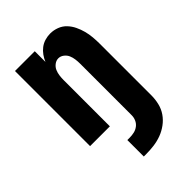

<svg xmlns="http://www.w3.org/2000/svg" viewBox="-220 -623 940 940"><g transform="rotate(-45 250.0 -153.0)"><path d="M206 222V108H222Q238 108 253.5 104.5Q269 101 281.5 91.5Q294 82 300.5 67.5Q307 53 307 37V-320Q307 -335 305 -350.5Q303 -366 297 -380Q291 -394 278 -404Q265 -414 250 -414Q235 -414 222 -404Q209 -394 203 -380Q197 -366 195 -350.5Q193 -335 193 -320V0H56V-520H193V-446Q200 -463 211 -478.5Q222 -494 237 -505.5Q252 -517 270.5 -522.5Q289 -528 308 -528Q331 -528 353.5 -519.5Q376 -511 392 -494Q408 -477 418 -456Q428 -435 434 -412.5Q440 -390 442 -366.5Q444 -343 444 -320V37Q444 64 437.5 91Q431 118 415.5 140.5Q400 163 377.5 179.5Q355 196 329.5 205.5Q304 215 276.5 218.5Q249 222 222 222Z"/></g></svg>

Font: Iosevka Curly Heavy
Style: Regular
Weight: 900
Monospace: yes
Designer: Belleve Invis
Foundry: Belleve Invis
Version: Version 22.1.2; ttfautohint (v1.8.4)